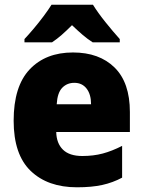

<svg xmlns="http://www.w3.org/2000/svg" viewBox="-20 -852 608 816"><path d="M290 -629Q402 -629 467 -565Q532 -501 532 -376V-291H219Q220 -243 247.5 -216Q275 -189 330 -189Q377 -189 416.5 -199.5Q456 -210 499 -232V-97Q460 -76 415 -66Q370 -56 307 -56Q183 -56 110.5 -125.5Q38 -195 38 -339Q38 -485 106 -557Q174 -629 290 -629ZM296 -500Q265 -500 244.5 -479Q224 -458 221 -409H367Q367 -451 348 -475.5Q329 -500 296 -500ZM375 -832Q396 -798 428.5 -757.5Q461 -717 489 -686V-672H374Q352 -686 331 -704Q310 -722 286 -745Q262 -721 242 -703.5Q222 -686 201 -672H84V-686Q101 -704 123 -730Q145 -756 165.5 -783.5Q186 -811 199 -832Z"/></svg>

Font: Noto Sans Malayalam UI SemiCondensed Black
Style: Regular
Weight: 900
Width: 4
Designer: Jelle Bosma - Monotype Design Team
Foundry: Monotype Imaging Inc.
Version: Version 2.104; ttfautohint (v1.8.4.7-5d5b)